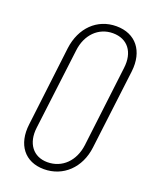

<svg xmlns="http://www.w3.org/2000/svg" viewBox="-136 -783 681 866"><g transform="rotate(20 204.5 -350.0)"><path d="M183 9C275 9 346 -58 358 -159L405 -541C417 -642 364 -709 271 -709C179 -709 111 -642 98 -541L52 -159C39 -58 91 9 183 9ZM187 -26C119 -26 79 -78 89 -156L137 -544C146 -622 198 -674 267 -674C338 -674 377 -622 367 -544L320 -156C310 -78 258 -26 187 -26Z"/></g></svg>

Font: Barlow Condensed ExtraLight
Style: Italic
Weight: 275
Width: 3
Italic angle: -7°
Designer: Jeremy Tribby
Foundry: Tribby Type
Version: Version 1.422;hotconv 1.0.109;makeotfexe 2.5.65596